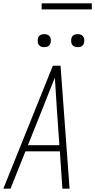

<svg xmlns="http://www.w3.org/2000/svg" viewBox="-24 -1128 569 1148"><path d="M-4 0 292 -735H338L392 0H349L334 -223H128L39 0ZM331 -260 315 -490Q312 -534 309.5 -577.5Q307 -621 304 -664Q287 -621 269.5 -577.5Q252 -534 235 -490L143 -260ZM441 -846Q431 -846 422.5 -849Q414 -852 408.5 -859Q403 -866 402 -875.5Q401 -885 402 -895Q403 -901 406 -907Q409 -913 415 -917Q421 -921 427.5 -922.5Q434 -924 440 -924Q450 -924 458.5 -921Q467 -918 472.5 -911Q478 -904 479.5 -894.5Q481 -885 479 -875Q478 -869 475 -863Q472 -857 466.5 -853Q461 -849 454 -847.5Q447 -846 441 -846ZM241 -846Q231 -846 222.5 -849Q214 -852 208.5 -859Q203 -866 202 -875.5Q201 -885 202 -895Q203 -901 206 -907Q209 -913 215 -917Q221 -921 227.5 -922.5Q234 -924 240 -924Q250 -924 258.5 -921Q267 -918 272.5 -911Q278 -904 279.5 -894.5Q281 -885 279 -875Q278 -869 275 -863Q272 -857 266.5 -853Q261 -849 254 -847.5Q247 -846 241 -846ZM525 -1072H225V-1108H525Z"/></svg>

Font: Iosevka SS18 Extralight
Style: Italic
Weight: 200
Italic angle: -9°
Monospace: yes
Designer: Belleve Invis
Foundry: Belleve Invis
Version: Version 25.1.1; ttfautohint (v1.8.4)